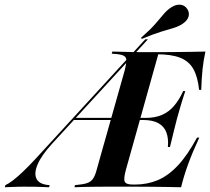

<svg xmlns="http://www.w3.org/2000/svg" viewBox="-100 -788 885 808"><path d="M-79.8 0 -77.4 -8.9Q-64.5 -14.5 -46.4 -28.2Q-28.2 -41.9 -3.6 -65.3Q21 -88.7 51.6 -121.8L511.3 -622.6H522.6L118.5 -182.3Q74.2 -133.9 58.1 -95.6Q41.9 -57.3 54.4 -34.3Q66.9 -11.3 108.9 -8.9L106.5 0Q78.2 -1.6 53.2 -2Q28.2 -2.4 0 -2.4Q-12.9 -2.4 -25.4 -2Q-37.9 -1.6 -50.8 -1.2Q-63.7 -0.8 -79.8 0ZM206.5 -283.1 213.7 -291.9H593.5L591.1 -283.1ZM346 -2.4Q318.5 -2.4 293.1 -2Q267.7 -1.6 247.6 -1.2Q227.4 -0.8 213.7 0L215.3 -8.9L235.5 -11.3Q258.9 -13.7 272.2 -19.8Q285.5 -25.8 293.5 -39.1Q301.6 -52.4 308.1 -78.2L425 -492.7Q431.5 -518.5 431.9 -532.3Q432.3 -546 423 -552Q413.7 -558.1 391.1 -560.5L370.2 -562.1L372.6 -571Q387.1 -571 407.3 -570.2Q427.4 -569.4 453.2 -569Q479 -568.5 507.3 -568.5H505.6H569.4Q601.6 -568.5 635.9 -569Q670.2 -569.4 703.6 -569.8Q737.1 -570.2 764.5 -571Q756.5 -535.5 752.4 -496.8Q748.4 -458.1 746.8 -409.7H737.9Q732.3 -464.5 713.7 -497.6Q695.2 -530.6 657.7 -545.2Q620.2 -559.7 558.1 -559.7H566.1L429.8 -73.4Q419.4 -35.5 425 -23.4Q430.6 -11.3 459.7 -11.3H467.7Q519.4 -11.3 563.7 -29.8Q608.1 -48.4 648.8 -91.9Q689.5 -135.5 729 -208.9H738.7Q710.5 -148.4 691.9 -97.6Q673.4 -46.8 662.1 0Q629.8 -0.8 599.6 -1.2Q569.4 -1.6 537.1 -2Q504.8 -2.4 463.7 -2.4H352.4ZM606.5 -169.4Q609.7 -204.8 600.4 -230.2Q591.1 -255.6 566.9 -269.4Q542.7 -283.1 500.8 -283.1L513.7 -291.9Q552.4 -291.9 581.5 -304.4Q610.5 -316.9 632.3 -342.3Q654 -367.7 671 -404.8H679.8Q664.5 -358.9 657.7 -333.9Q650.8 -308.9 644.4 -287.1Q637.9 -261.3 631.5 -235.9Q625 -210.5 615.3 -169.4ZM496.8 -624.2 493.5 -629Q532.3 -662.9 553.6 -687.5Q575 -712.1 589.1 -729Q603.2 -746 621 -757.3Q641.1 -770.2 659.7 -768.1Q678.2 -766.1 688.7 -749.2Q698.4 -733.9 693.1 -717.3Q687.9 -700.8 668.5 -687.9Q651.6 -676.6 629.8 -670.2Q608.1 -663.7 576.2 -654Q544.4 -644.4 496.8 -624.2Z"/></svg>

Font: Playfair 144pt
Style: Bold Italic
Weight: 700
Italic angle: -15.6°
Designer: Claus Eggers Sørensen
Foundry: Claus Eggers Sørensen
Version: Version 2.203